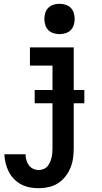

<svg xmlns="http://www.w3.org/2000/svg" viewBox="-20 -770 540 1013"><path d="M184 223Q160 223 136.5 218.5Q113 214 92 203Q71 192 54 174.5Q37 157 26 135.5Q15 114 9.5 90.5Q4 67 3 44H115Q115 59 119 74Q123 89 132 101.5Q141 114 155 120.5Q169 127 184 127Q197 127 209.5 122Q222 117 230.5 107Q239 97 244 85.5Q249 74 252 61.5Q255 49 256 36Q257 23 257 10V-424H138V-520H369V10Q369 37 365.5 63.5Q362 90 352 114.5Q342 139 325.5 160.5Q309 182 286.5 196.5Q264 211 237.5 217Q211 223 184 223ZM294 -590Q278 -590 262 -595Q246 -600 235 -611Q224 -622 219 -638Q214 -654 214 -670Q214 -686 219 -702Q224 -718 235 -729Q246 -740 262 -745Q278 -750 294 -750Q310 -750 326 -745Q342 -740 353 -729Q364 -718 369 -702Q374 -686 374 -670Q374 -654 369 -638Q364 -622 353 -611Q342 -600 326 -595Q310 -590 294 -590ZM163 -225V-295H425V-225Z"/></svg>

Font: Iosevka Algr
Style: Bold
Weight: 700
Monospace: yes
Designer: Belleve Invis
Foundry: Belleve Invis
Version: Version 26.0.2; ttfautohint (v1.8.3)